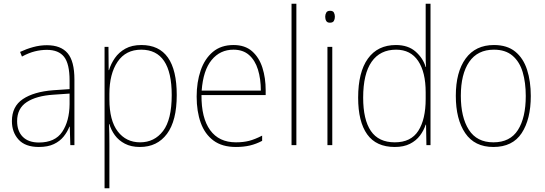

<svg xmlns="http://www.w3.org/2000/svg" viewBox="-20 -780 2928 1032"><path d="M232 -537Q307 -537 343.5 -494Q380 -451 380 -353V0H358L355 -99H353Q342 -71 322 -46Q302 -21 269.5 -5.5Q237 10 189 10Q116 10 80 -29.5Q44 -69 44 -129Q44 -208 103 -247.5Q162 -287 266 -295L354 -301V-347Q354 -437 324.5 -474.5Q295 -512 232 -512Q200 -512 167.5 -504Q135 -496 98 -476L88 -501Q122 -517 158.5 -527Q195 -537 232 -537ZM267 -271Q175 -265 123.5 -231Q72 -197 72 -129Q72 -75 102.5 -44.5Q133 -14 189 -14Q276 -14 314.5 -71.5Q353 -129 354 -220V-277Z M740 -538Q930 -538 930 -269Q930 -131 877.5 -60.5Q825 10 732 10Q685 10 651.5 -7.5Q618 -25 597.5 -53Q577 -81 568 -113H566Q567 -88 567.5 -60.5Q568 -33 568 -4V232H542V-528H563L564 -403H566Q576 -437 597.5 -468Q619 -499 654 -518.5Q689 -538 740 -538ZM739 -513Q656 -513 612 -448Q568 -383 568 -275V-246Q568 -132 613 -73.5Q658 -15 733 -15Q810 -15 856.5 -76Q903 -137 903 -269Q903 -513 739 -513Z M1235 -538Q1297 -538 1335 -504.5Q1373 -471 1390.5 -416Q1408 -361 1408 -295V-269H1063Q1062 -146 1109.5 -80.5Q1157 -15 1248 -15Q1288 -15 1319 -23Q1350 -31 1389 -51V-23Q1357 -6 1323.5 2Q1290 10 1248 10Q1174 10 1127.5 -24.5Q1081 -59 1059 -120Q1037 -181 1037 -261Q1037 -338 1058.5 -401Q1080 -464 1124 -501Q1168 -538 1235 -538ZM1235 -513Q1163 -513 1117.5 -457.5Q1072 -402 1064 -293H1382Q1382 -356 1366.5 -406Q1351 -456 1318.5 -484.5Q1286 -513 1235 -513Z M1573 0H1547V-760H1573Z M1754 -722Q1770 -722 1775 -712Q1780 -702 1780 -690Q1780 -677 1774.5 -667.5Q1769 -658 1753 -658Q1739 -658 1733.5 -667.5Q1728 -677 1728 -690Q1728 -702 1733.5 -712Q1739 -722 1754 -722ZM1766 -528V0H1740V-528Z M2102 10Q2002 10 1953.5 -58Q1905 -126 1905 -255Q1905 -392 1957.5 -465Q2010 -538 2108 -538Q2174 -538 2214 -502.5Q2254 -467 2268 -420H2270Q2268 -448 2268 -474Q2268 -500 2268 -526V-760H2294V0H2272L2270 -110H2268Q2258 -79 2237.5 -51.5Q2217 -24 2183.5 -7Q2150 10 2102 10ZM2102 -15Q2189 -15 2228.5 -77Q2268 -139 2268 -248V-284Q2268 -392 2227.5 -452.5Q2187 -513 2109 -513Q2023 -513 1977.5 -448Q1932 -383 1932 -255Q1932 -137 1973.5 -76Q2015 -15 2102 -15Z M2833 -264Q2833 -139 2784 -64.5Q2735 10 2632 10Q2531 10 2480.5 -64.5Q2430 -139 2430 -265Q2430 -393 2483 -465.5Q2536 -538 2635 -538Q2706 -538 2749.5 -502.5Q2793 -467 2813 -405Q2833 -343 2833 -264ZM2457 -265Q2457 -150 2500 -82.5Q2543 -15 2632 -15Q2722 -15 2764 -81.5Q2806 -148 2806 -264Q2806 -336 2789.5 -392Q2773 -448 2735 -480.5Q2697 -513 2635 -513Q2547 -513 2502 -447.5Q2457 -382 2457 -265Z"/></svg>

Font: Noto Sans SemiCondensed Thin
Style: Regular
Weight: 100
Width: 4
Designer: Monotype Design Team
Foundry: Monotype Imaging Inc.
Version: Version 2.013; ttfautohint (v1.8.4.7-5d5b)